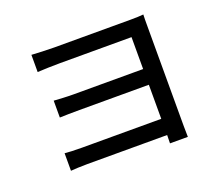

<svg xmlns="http://www.w3.org/2000/svg" viewBox="-122 -886 1245 1091"><g transform="rotate(-20 500.0 -341.0)"><path d="M149 -122V-16C170 -18 212 -20 250 -20H732L731 30H839C839 12 838 -15 838 -36C838 -139 838 -595 838 -640C838 -667 838 -695 839 -710C821 -708 790 -707 761 -707C660 -707 382 -707 299 -707C261 -707 190 -710 163 -712V-608C189 -610 261 -612 299 -612C382 -612 687 -612 732 -612V-419H312C269 -419 222 -422 193 -424V-322C219 -323 269 -324 313 -324H732V-118H250C206 -118 169 -120 149 -122Z"/></g></svg>

Font: Noto Sans CJK HK Medium
Style: Regular
Weight: 500
Designer: Ryoko NISHIZUKA 西塚涼子 (kana, bopomofo & ideographs); Paul D. Hunt (Latin, Greek & Cyrillic); Sandoll Communications 산돌커뮤니
Foundry: Adobe
Version: Version 2.004;hotconv 1.0.118;makeotfexe 2.5.65603